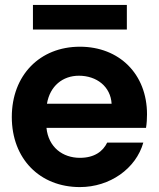

<svg xmlns="http://www.w3.org/2000/svg" viewBox="-20 -752 645 781"><path d="M434 -330H171C183 -402 235 -444 301 -444C373 -444 430 -400 434 -330ZM28 -276C28 -106 142 9 305 9C427 9 533 -66 563 -172H416C399 -137 365 -110 305 -110C235 -110 177 -153 169 -232H574C577 -250 578 -270 578 -287C578 -451 465 -562 305 -562C142 -562 28 -446 28 -276ZM114 -632H496V-732H114Z"/></svg>

Font: Malmofest SemiBold
Style: Regular
Weight: 600
Designer: Jonny Pinhorn (Poppins), Kolossal
Version: Version 1.004;Glyphs 3.1.2 (3151)